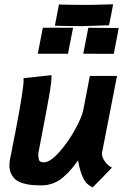

<svg xmlns="http://www.w3.org/2000/svg" viewBox="-20 -837 558 866"><path d="M490.2 -817.4Q487.3 -801.3 481.2 -769.8Q475.1 -738.3 471.7 -722.7H463.4Q364.3 -719.2 350.6 -719.2Q286.1 -719.2 236.3 -720.7Q234.9 -720.7 231.9 -720.9Q229 -721.2 227.5 -721.2Q230.5 -737.3 236.8 -769.3Q243.2 -801.3 246.1 -817.4Q252 -816.4 255.4 -816.4Q303.2 -814.9 387.7 -814.9Q403.3 -814.9 437.5 -816.2Q471.7 -817.4 481.9 -817.4ZM378.4 -711.9 515.6 -710.4 493.2 -594.2 355.5 -594.7ZM173.3 -711.9H309.6L286.6 -594.7H150.4ZM397.9 8.3Q381.3 0 371.1 -10Q360.8 -20 350.1 -45.7Q339.4 -71.3 332 -113.8Q315.4 -90.3 300.8 -73.2Q286.1 -56.2 265.9 -38.3Q245.6 -20.5 221.7 -11Q197.8 -1.5 171.4 -1H167Q144 -1 126.2 -2.4Q108.4 -3.9 87.9 -9.3Q67.4 -14.6 54 -24.2Q40.5 -33.7 31.5 -50.8Q22.5 -67.9 22.5 -91.3Q22.5 -106.9 25.9 -122.6Q29.8 -140.1 33.4 -159.7Q37.1 -179.2 42 -204.3Q46.9 -229.5 50.3 -246.1Q86.4 -433.6 86.4 -475.1Q86.4 -481.9 85.9 -484.4Q106.9 -486.8 149.2 -491.2Q191.4 -495.6 212.4 -498V-493.2Q212.4 -479 209.7 -456.8Q207 -434.6 200.4 -397.5Q193.8 -360.4 188.2 -330.6Q182.6 -300.8 171.1 -241.2Q159.7 -181.6 152.8 -145.5V-144Q152.8 -119.6 157.5 -112.3Q162.1 -105 178.2 -105Q206.5 -105 247.3 -151.1Q288.1 -197.3 318.6 -252.7Q349.1 -308.1 355.5 -340.3Q360.4 -365.7 370.4 -417.2Q380.4 -468.8 385.3 -494.6H507.8Q496.6 -437 474.1 -322Q451.7 -207 440.4 -149.4Q439.9 -147.5 439.9 -144Q439.9 -126.5 453.9 -107.7Q467.8 -88.9 484.9 -81.1Q470.7 -65.9 441.7 -36.1Q412.6 -6.3 397.9 8.3Z"/></svg>

Font: Fantasque Sans Mono
Style: Bold Italic
Weight: 700
Italic angle: -11°
Monospace: yes
Designer: Jany Belluz
Version: Version 1.7.1